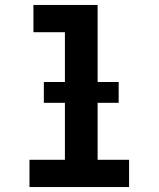

<svg xmlns="http://www.w3.org/2000/svg" viewBox="-20 -755 640 775"><path d="M99 0V-110H242V-625H115V-735H374V-110H501V0ZM157 -340V-424H459V-340Z"/></svg>

Font: Iosevka Extrabold Extended
Style: Regular
Weight: 800
Width: 7
Monospace: yes
Designer: Belleve Invis
Foundry: Belleve Invis
Version: Version 32.5.0; ttfautohint (v1.8.4)